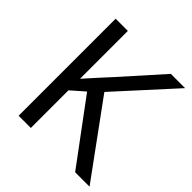

<svg xmlns="http://www.w3.org/2000/svg" viewBox="-190 -857 999 999"><g transform="rotate(45 309.5 -357.0)"><path d="M619 0H513L260 -341L187 -277V0H97V-714H187V-362Q217 -396 248 -430Q279 -464 310 -498L503 -714H608L325 -403Z"/></g></svg>

Font: Noto Sans Pau Cin Hau
Style: Regular
Weight: 400
Designer: Monotype Design Team
Foundry: Monotype Imaging Inc.
Version: Version 2.002; ttfautohint (v1.8.4.7-5d5b)